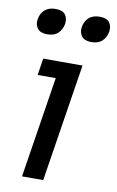

<svg xmlns="http://www.w3.org/2000/svg" viewBox="-87 -810 521 857"><g transform="rotate(10 174.0 -381.0)"><path d="M172 0H76L160 -534H256ZM244 -458H66L78 -534H256ZM76 -644Q45 -644 32 -661Q19 -678 23 -703Q27 -729 45 -745.5Q63 -762 94 -762Q126 -762 138.5 -745.5Q151 -729 147 -703Q143 -678 125.5 -661Q108 -644 76 -644ZM276 -644Q245 -644 232 -661Q219 -678 223 -703Q227 -729 245 -745.5Q263 -762 294 -762Q326 -762 338.5 -745.5Q351 -729 347 -703Q343 -678 325.5 -661Q308 -644 276 -644Z"/></g></svg>

Font: Sora Variable Italic
Style: Regular
Weight: 400
Designer: Jonathan Barnbrook, Julián Moncada
Foundry: Barnbrook Fonts
Version: Version 2.000